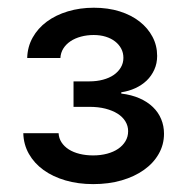

<svg xmlns="http://www.w3.org/2000/svg" viewBox="-20 -825 474 487"><path d="M39.1 -487.2H128.6Q129.3 -474.4 136 -464Q142.8 -453.5 154.5 -446Q166.2 -438.6 182 -434.7Q197.8 -430.8 216.3 -430.8Q235.4 -430.8 251.8 -435.2Q268.1 -439.6 279.8 -447.6Q291.5 -455.6 298.3 -467Q305 -478.3 305 -492.2Q305 -505.7 298.1 -517Q291.2 -528.4 278.4 -536.6Q265.6 -544.7 247.5 -549.4Q229.4 -554 206.7 -554H166.5V-618.6H206.7Q225.5 -618.6 241.3 -622.9Q257.1 -627.1 268.5 -634.9Q279.8 -642.8 286.4 -653.8Q293 -664.8 293 -678.3Q293 -691.1 287.5 -701.5Q282 -712 272 -719.8Q262.1 -727.6 248.2 -731.9Q234.4 -736.2 217.7 -736.2Q200.6 -736.2 185.4 -732.1Q170.1 -728 158.7 -720.3Q147.4 -712.7 140.6 -701.9Q133.9 -691.1 133.2 -677.9H49Q49.7 -706.3 62.9 -729.8Q76 -753.2 98.7 -770.1Q121.4 -786.9 152.2 -796.2Q182.9 -805.4 218 -805.4Q253.9 -805.4 283.4 -796.2Q312.9 -786.9 334 -770.4Q355.1 -753.9 366.8 -731.7Q378.6 -709.5 378.6 -683.2Q378.6 -664.1 371.4 -648.3Q364.3 -632.5 352.1 -620.7Q339.8 -609 323.3 -601.4Q306.8 -593.8 287.6 -590.9V-587.7Q313.9 -584.5 334 -575.6Q354 -566.8 367.9 -553.4Q381.7 -540.1 388.8 -522.9Q396 -505.7 396 -485.8Q396 -458.1 382.6 -434.7Q369.3 -411.2 345.3 -394.2Q321.4 -377.1 288.5 -367.5Q255.7 -358 216.3 -358Q178.3 -358 146.1 -367.4Q114 -376.8 90.4 -393.8Q66.8 -410.9 53.3 -434.7Q39.8 -458.5 39.1 -487.2Z"/></svg>

Font: Cannonade Med
Style: Regular
Weight: 500
Designer: Rasmus Andersson
Foundry: rsms
Version: Version 3.012;git-f93a4a705